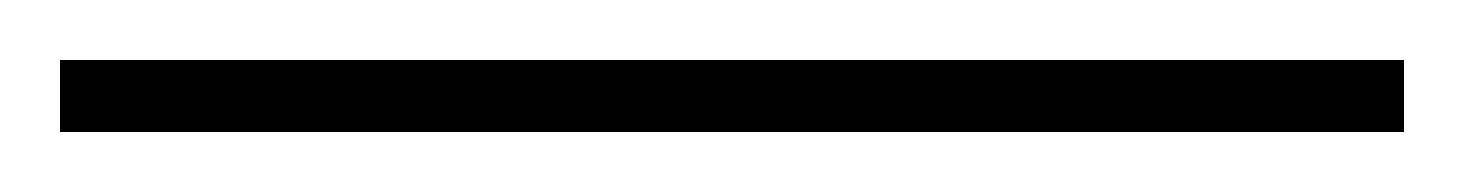

<svg xmlns="http://www.w3.org/2000/svg" viewBox="-22 70 488 64"><path d="M-2 90H446V114H-2Z"/></svg>

Font: Trirong Thin
Style: Regular
Weight: 250
Designer: Katatrad Team
Foundry: CadsonDemak
Version: Version 1.001